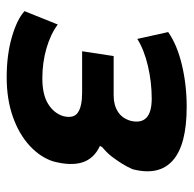

<svg xmlns="http://www.w3.org/2000/svg" viewBox="-22 -532 565 560"><g transform="rotate(90 260.0 -251.5)"><path d="M205 11Q140 11 88 -4Q36 -19 12 -41L51 -138Q79 -117 120.5 -105Q162 -93 208 -93Q255 -93 282 -109.5Q309 -126 318 -153Q326 -184 308 -196.5Q290 -209 250 -209H129L143 -301H258Q286 -301 305.5 -313.5Q325 -326 332 -351Q339 -381 323 -396.5Q307 -412 267 -412Q219 -412 172 -401Q125 -390 93 -370L73 -460Q110 -486 168.5 -500Q227 -514 291 -514Q402 -514 447.5 -473.5Q493 -433 473 -356Q467 -342 457.5 -326.5Q448 -311 436.5 -296Q425 -281 409 -268L405 -261Q442 -244 453 -210Q464 -176 450 -124Q438 -87 404.5 -56Q371 -25 320 -7Q269 11 205 11Z"/></g></svg>

Font: Nunito Sans 7pt Condensed ExtraBold
Style: Italic
Weight: 800
Width: 3
Italic angle: -9°
Designer: Vernon Adams
Foundry: Vernon Adams
Version: Version 3.101;gftools[0.9.27]